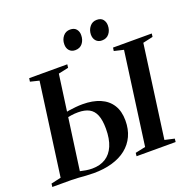

<svg xmlns="http://www.w3.org/2000/svg" viewBox="-171 -1121 1306 1295"><g transform="rotate(-20 482.0 -473.5)"><path d="M285 8.5Q257.5 8.5 229.8 6.5Q202 4.5 175.8 2.5Q149.5 0.5 126.5 0.5H-10L-7 -23L64 -39L154.5 -703L91 -718.5L94.5 -742.5H368L365 -718.5L293 -703L201 -36Q219.5 -31.5 241.8 -27.8Q264 -24 286.5 -24Q343 -24 382.8 -49Q422.5 -74 443.5 -123.2Q464.5 -172.5 464.5 -245.5Q464.5 -307 449.5 -343.8Q434.5 -380.5 403.8 -397Q373 -413.5 325 -413.5Q299 -413.5 276.2 -410Q253.5 -406.5 235.5 -403L236.5 -439Q250.5 -442.5 273.2 -446Q296 -449.5 322 -452Q348 -454.5 372 -454.5Q444.5 -454.5 497.2 -432Q550 -409.5 578.5 -364.5Q607 -319.5 607 -253Q607 -190 584.5 -141.5Q562 -93 520 -59.5Q478 -26 418.5 -8.8Q359 8.5 285 8.5ZM595 0 597.5 -23.5 670.5 -39 761 -703.5 693 -719.5 696.5 -743H974.5L971.5 -719.5L899.5 -703.5L809 -39L878 -23.5L875.5 0ZM452 -813.5Q425.5 -813.5 410 -830.8Q394.5 -848 395 -876Q395 -908.5 414.2 -932.5Q433.5 -956.5 465 -956.5Q495 -956.5 509.5 -938.8Q524 -921 523.5 -896Q523.5 -861.5 504.8 -837.5Q486 -813.5 452 -813.5ZM643.5 -813.5Q617 -813.5 601.5 -830.8Q586 -848 586 -876Q586.5 -908.5 605.8 -932.5Q625 -956.5 656.5 -956.5Q686.5 -956.5 700.8 -938.8Q715 -921 715 -896Q715 -861.5 696.2 -837.5Q677.5 -813.5 643.5 -813.5Z"/></g></svg>

Font: Merriweather 120pt SemiBold
Style: Italic
Weight: 600
Italic angle: -7.8°
Version: Version 2.101